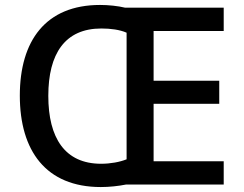

<svg xmlns="http://www.w3.org/2000/svg" viewBox="-20 -745 983 775"><path d="M384 -725C164 -725 60 -580 60 -359C60 -137 165 10 387 10C421 10 458 6 488 0H883V-94H600V-326H865V-419H600V-620H883V-714H485C456 -721 418 -725 384 -725ZM389 -630C427 -630 464 -625 491 -613V-102C464 -91 426 -84 388 -84C242 -84 175 -188 175 -358C175 -528 242 -630 389 -630Z"/></svg>

Font: Noto Sans Balinese Medium
Style: Regular
Weight: 500
Designer: Aditya Bayu, David Williams
Foundry: David Williams
Version: Version 2.005